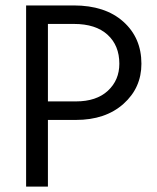

<svg xmlns="http://www.w3.org/2000/svg" viewBox="-20 -694 585 714"><path d="M158.2 -316.9V-605H254.9Q335.9 -605 379.9 -564.9Q423.8 -524.9 423.8 -457Q423.8 -396 381.1 -356.4Q338.4 -316.9 262.2 -316.9ZM77.1 -673.8V0H158.2V-248H262.2Q372.1 -248 439 -307.6Q505.9 -367.2 505.9 -457Q505.9 -553.2 438.5 -613.5Q371.1 -673.8 253.9 -673.8Z"/></svg>

Font: FAU Chimera
Style: Regular
Weight: 400
Version: Version 1.002;hotconv 1.0.117;makeotfexe 2.5.65602